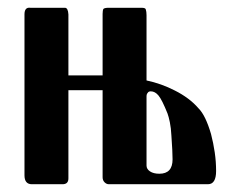

<svg xmlns="http://www.w3.org/2000/svg" viewBox="-20 -474 608 494"><path d="M156 -280H244V-438Q244 -447 246 -451Q249 -454 260 -454H344Q354 -454 355 -450Q357 -444 357 -435V-267Q395 -259 430 -241Q448 -232 463.5 -220.5Q479 -209 491 -195Q509 -177 523 -129Q529 -106 532.5 -82Q536 -58 536 -34Q536 0 515 0H260Q254 0 249 -5Q244 -10 244 -18V-242H156V-15Q156 0 141 0H62Q43 0 43 -23V-437Q43 -456 58 -454H147Q155 -454 156 -437ZM424 -64Q424 -83 421 -125Q420 -145 417 -159.5Q414 -174 411 -182Q397 -217 388 -228Q379 -239 368 -239Q362 -239 360 -235Q357 -232 357 -226V-48Q357 -39 366 -33Q375 -27 390 -27Q424 -27 424 -64Z"/></svg>

Font: Shafarik
Style: Regular
Weight: 400
Version: Version 1.001; ttfautohint (v1.8.4.7-5d5b)